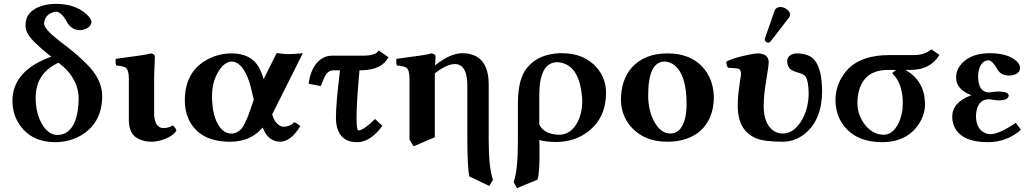

<svg xmlns="http://www.w3.org/2000/svg" viewBox="-20 -718 5301 986"><path d="M303.2 -377 280.8 -396Q163.6 -342.8 163.1 -216.8Q163.1 -130.4 201.7 -71.3Q232.4 -25.4 274.9 -24.9Q337.9 -24.9 366.2 -97.7Q383.8 -144 383.8 -213.9Q383.8 -280.8 336.9 -342.3Q320.8 -362.8 303.2 -377ZM243.2 -426.8 229 -438Q142.1 -508.8 122.6 -544.4Q111.3 -565.9 110.8 -586.9Q110.8 -662.6 196.8 -688.5Q229 -697.8 267.1 -698.2Q364.7 -698.2 423.3 -646Q449.2 -622.6 450.2 -603Q441.4 -567.4 391.1 -563Q351.6 -563 327.1 -599.1Q324.2 -604 321.8 -607.9Q295.9 -657.2 266.1 -658.2Q211.4 -648.9 206.1 -597.2Q206.1 -569.3 282.7 -509.8Q289.6 -504.4 297.9 -498Q426.8 -400.9 469.2 -336.4Q504.4 -281.7 504.9 -226.1Q504.9 -89.4 399.9 -24.9Q338.9 11.7 264.2 12.2Q146 12.2 84 -72.3Q44.4 -127.4 43.9 -200.2Q43.9 -348.6 227.1 -420.9Q235.4 -423.8 243.2 -426.8Z M771.5 -127Q776.4 -64.5 815.4 -60.1Q849.1 -60.5 867.7 -74.2Q885.3 -58.1 885.7 -45.9Q860.8 -11.2 799.3 4.4Q775.9 10.3 754.4 9.8Q704.1 8.3 671.4 -18.1Q641.6 -44.4 641.6 -105V-314Q641.6 -361.3 624 -371.6Q611.3 -378.4 576.7 -381.8Q571.3 -399.4 574.7 -416Q725.6 -435.5 745.6 -441.4Q750 -442.9 752.4 -443.8Q774.4 -442.4 775.4 -426.8Q775.4 -425.3 771.5 -321.3Z M1283.2 -206.1 1274.9 -241.2Q1247.6 -370.1 1192.9 -396.5Q1181.2 -401.9 1169.9 -401.9Q1134.3 -401.9 1103 -353Q1069.3 -299.8 1068.8 -226.1Q1068.8 -115.7 1111.3 -62Q1135.7 -32.2 1168.9 -32.2Q1185.1 -32.2 1198 -39.6Q1210.9 -46.9 1220 -56.9Q1229 -66.9 1239 -87.9Q1249 -108.9 1254.6 -123.5Q1260.3 -138.2 1270 -167.5ZM1169.9 -443.8Q1269 -443.8 1309.6 -372.1Q1323.2 -347.7 1334 -312L1400.9 -445.8Q1439.5 -439.9 1458 -439.9Q1487.3 -439.9 1535.2 -444.8L1377.9 -130.9Q1390.6 -83 1424.3 -69.3Q1429.7 -67.4 1433.1 -66.9Q1471.7 -67.9 1490.2 -90.3Q1502.9 -87.4 1522 -70.3Q1474.1 9.3 1418 9.8Q1355.5 8.3 1329.1 -63Q1267.1 9.8 1161.1 9.8Q1015.6 9.8 957.5 -88.9Q929.2 -138.2 929.2 -202.1Q929.2 -353.5 1049.8 -415Q1106.4 -443.8 1169.9 -443.8Z M1683.1 -432.1H1847.2Q1912.1 -433.1 1924.8 -459L1975.1 -423.8Q1940.4 -360.4 1843.8 -357.4Q1836.4 -357.4 1830.1 -356.9H1826.2Q1811 -196.3 1811 -108.9Q1811.5 -48.8 1820.8 -47.9Q1848.1 -49.8 1906.2 -106.9L1943.8 -71.8Q1885.7 6.8 1823.2 11.7Q1817.4 12.2 1813 12.2Q1731 12.2 1710.4 -65.4Q1705.1 -86.9 1705.1 -111.8Q1705.1 -188 1726.1 -356.9H1692.9Q1666 -356.9 1650.9 -330.1Q1642.6 -314.9 1627 -275.9L1564.9 -288.1Q1576.2 -373 1624 -411.1Q1650.4 -431.6 1683.1 -432.1Z M2083 -313Q2083 -360.4 2065.9 -371.1Q2053.2 -378.4 2018.1 -381.8Q2012.7 -399.4 2016.1 -416Q2167 -435.5 2187 -441.4Q2191.4 -442.9 2193.8 -443.8Q2215.8 -442.4 2216.8 -426.8Q2216.8 -424.8 2214.4 -382.3Q2291 -444.3 2355 -444.8Q2489.3 -442.9 2489.7 -284.2V0Q2489.7 146.5 2511.7 205.1L2492.7 236.8L2390.1 188Q2380.4 141.1 2379.9 0V-276.9Q2379.9 -374 2332 -387.2Q2325.2 -388.7 2318.8 -389.2Q2276.9 -389.2 2224.1 -349.6Q2218.8 -345.7 2212.9 -341.3Q2212.9 -327.6 2212.9 -321.3V-13.2L2104 33.2L2083 -1Z M2970.2 -200.2Q2960.9 -391.6 2841.3 -398.9Q2750 -396.5 2749.5 -231.9V-79.1Q2769.5 -35.6 2831.1 -27.3Q2840.3 -25.9 2849.6 -25.9Q2913.1 -25.9 2947.3 -93.8Q2970.2 -139.6 2970.2 -200.2ZM2741.2 204.1 2635.3 248 2617.7 217.8Q2639.6 159.7 2639.6 2.9V-186Q2639.6 -314 2687 -370.1Q2693.4 -377.4 2701.7 -386.2Q2756.3 -439.9 2852.5 -444.8Q2859.9 -445.3 2866.2 -444.8Q2981.4 -444.8 3046.9 -368.2Q3092.3 -313.5 3092.3 -242.2Q3092.3 -112.3 2998.5 -41Q2929.7 10.7 2835.4 11.2Q2786.1 11.2 2749.5 1Q2749.5 6.3 2750 17.6Q2750.5 30.3 2750.5 36.1V86.9Q2750 169.4 2741.2 204.1Z M3391.6 -401.9Q3309.1 -400.4 3308.6 -229Q3308.6 -142.1 3346.7 -81.5Q3377.9 -32.7 3422.9 -32.2Q3472.7 -32.2 3494.1 -96.2Q3505.9 -132.3 3505.9 -184.1Q3505.9 -334 3442.4 -384.3Q3418.9 -401.4 3391.6 -401.9ZM3168.9 -207Q3169.4 -307.1 3223.6 -370.1Q3289.1 -443.8 3407.7 -443.8Q3540 -443.8 3605 -352.5Q3645.5 -294.4 3646 -215.8Q3644 -107.9 3577.6 -46.9Q3513.2 9.8 3406.7 9.8Q3288.1 9.8 3220.2 -66.9Q3169.4 -125.5 3168.9 -207Z M3986.8 -682.1Q4011.7 -682.1 4029.8 -661.6Q4037.1 -652.3 4037.6 -644Q4036.6 -634.8 4032.7 -628.9L3938.5 -506.8Q3932.1 -499.5 3927.7 -499Q3913.6 -499 3908.2 -509.8Q3907.7 -511.7 3907.7 -513.2Q3908.2 -519 3908.7 -522L3958.5 -665Q3965.8 -681.2 3986.8 -682.1ZM4201.7 -250Q4201.7 -105 4115.2 -32.7Q4063.5 9.3 4000.5 9.8Q3902.8 9.8 3860.8 -8.8Q3848.6 -14.2 3837.4 -21Q3768.6 -64.9 3768.6 -174.8Q3768.6 -225.6 3778.8 -291Q3780.3 -301.8 3782.7 -316.9Q3785.6 -333 3785.6 -340.8Q3784.7 -357.9 3773.4 -365.2Q3768.6 -367.2 3718.8 -370.1Q3710.4 -381.3 3709.5 -400.9Q3741.7 -420.4 3832 -438.5Q3859.4 -443.8 3872.6 -443.8Q3926.8 -441.9 3927.7 -398.9Q3927.7 -382.3 3914.6 -303.7Q3914.1 -299.8 3913.6 -296.9Q3901.9 -228 3901.9 -171.9Q3901.9 -87.4 3947.3 -50.3Q3970.7 -32.2 4000.5 -32.2Q4050.3 -32.2 4088.9 -87.4Q4091.3 -90.8 4092.8 -92.8Q4132.3 -155.8 4132.8 -237.8Q4132.3 -301.8 4116.7 -325.2Q4106.9 -337.9 4078.6 -345.2Q4051.3 -353 4038.6 -362.8Q4022.9 -377.4 4022.5 -403.8Q4022.5 -428.7 4049.8 -439.9Q4060.5 -443.8 4071.8 -443.8Q4134.8 -442.9 4162.6 -410.2Q4201.7 -361.3 4201.7 -250Z M4518.6 -25.9Q4564.5 -25.9 4594.2 -85.4Q4616.2 -130.4 4616.2 -187Q4616.2 -269 4582 -317.9Q4572.3 -331.1 4561.5 -342.8Q4563.5 -343.8 4565.4 -345.5Q4567.4 -347.2 4569.3 -349.1Q4571.3 -351.1 4573.2 -352.5Q4575.2 -354 4576.9 -355Q4578.6 -356 4579.1 -357.4L4579.6 -358.9H4539.6Q4421.9 -358.9 4391.6 -253.9Q4383.3 -223.6 4383.3 -189Q4383.3 -124.5 4425.3 -73.2Q4464.8 -26.4 4518.6 -25.9ZM4340.3 -369.1Q4411.1 -434.6 4544.4 -435.1H4674.3Q4728.5 -435.5 4763.2 -464.8L4804.2 -436Q4759.3 -359.4 4656.2 -358.9H4630.4Q4725.1 -303.7 4730 -194.8Q4730 -189 4730.5 -184.1Q4730.5 -121.1 4687.5 -65.4Q4626.5 11.2 4512.2 12.2Q4375 12.2 4310.1 -76.7Q4270.5 -131.3 4270.5 -205.1Q4271 -297.9 4340.3 -369.1Z M4992.2 -121.1Q4992.2 -62 5032.2 -38.1Q5048.3 -29.3 5066.4 -28.8Q5111.8 -29.8 5196.3 -86.9L5223.1 -51.8Q5152.8 10.7 5056.2 12.2Q4906.2 12.2 4876 -80.1Q4870.1 -98.6 4870.1 -118.2Q4870.1 -192.4 4965.8 -228Q4967.8 -228.5 4968.3 -229Q4901.4 -255.4 4892.1 -301.3Q4890.1 -311.5 4890.1 -321.8Q4890.1 -368.2 4932.6 -404.8Q4981 -444.8 5063 -444.8Q5153.8 -444.8 5199.2 -405.3Q5217.8 -387.7 5218.3 -370.1Q5218.3 -336.4 5171.9 -330.6Q5166 -330.1 5161.1 -330.1Q5121.1 -330.1 5103 -360.4Q5101.6 -362.8 5101.1 -363.8Q5076.2 -406.7 5057.1 -408.2Q5025.9 -408.2 5011.2 -371.6Q5003.4 -351.6 5002.9 -325.2Q5003.9 -244.1 5059.1 -243.2Q5061 -243.2 5067.4 -244.1Q5092.3 -248 5110.4 -248Q5159.2 -247.1 5160.2 -227.1Q5157.7 -202.6 5109.4 -202.1Q5106 -202.1 5094.2 -203.6Q5085.9 -204.6 5082 -205.1Q5066.9 -208 5058.1 -208Q5008.8 -208 4995.6 -153.3Q4992.2 -138.2 4992.2 -121.1Z"/></svg>

Font: Linux Libertine O
Style: Bold
Weight: 700
Designer: Philipp H. Poll
Foundry: Philipp H. Poll
Version: Version 5.0.0